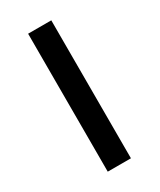

<svg xmlns="http://www.w3.org/2000/svg" viewBox="-133 -531 484 581"><g transform="rotate(-30 108.5 -241.0)"><path d="M148 -482H67V0H148Z"/></g></svg>

Font: Geom Light
Style: Regular
Weight: 300
Version: Version 1.102